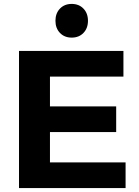

<svg xmlns="http://www.w3.org/2000/svg" viewBox="-20 -960 708 980"><path d="M77 0V-700H610V-569H235V-417H573V-286H235V-131H621V0ZM286 -792Q263 -816 263 -854Q263 -892 286 -916Q309 -940 346 -940Q383 -940 406 -916Q429 -892 429 -854Q429 -816 406 -792Q383 -768 346 -768Q309 -768 286 -792Z"/></svg>

Font: Trueno
Style: SBd
Weight: 600
Designer: Julieta Ulanovsky
Foundry: Julieta Ulanovsky
Version: Version 3.001b